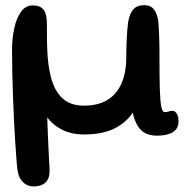

<svg xmlns="http://www.w3.org/2000/svg" viewBox="-20 -476 695 726"><path d="M107 229Q94 229 81.2 223Q68.5 217 59 203.2Q49.5 189.5 46 166Q44 151.5 42 124Q40 96.5 37.5 59.5Q35 22.5 33 -20.2Q31 -63 29.2 -109Q27.5 -155 26.5 -200.8Q25.5 -246.5 25.5 -288.5Q25.5 -329 33.5 -367.2Q41.5 -405.5 58.8 -430.5Q76 -455.5 103.5 -455.5Q126.5 -455.5 138 -446Q149.5 -436.5 153.2 -422.2Q157 -408 157 -394Q157.5 -384 157.5 -371Q157.5 -358 157.5 -344Q157.5 -330 157.8 -316.8Q158 -303.5 158.5 -292.5Q160.5 -228.5 173.8 -179.8Q187 -131 216.8 -103.8Q246.5 -76.5 297.5 -76.5Q350.5 -76.5 386 -98Q421.5 -119.5 439.5 -160.8Q457.5 -202 457.5 -260.5Q457.5 -277.5 458 -294.2Q458.5 -311 459.2 -327.8Q460 -344.5 461.2 -360.8Q462.5 -377 464.5 -392.5Q470 -424.5 484 -440.5Q498 -456.5 525.5 -456.5Q549.5 -456.5 561.8 -440.8Q574 -425 578.5 -396.5Q579.5 -384.5 580.2 -372.8Q581 -361 581.5 -349Q582 -337 582.2 -325Q582.5 -313 582.8 -300.8Q583 -288.5 583 -275.8Q583 -263 583 -250.5Q583 -177 584.5 -133.5Q586 -90 590.2 -71Q594.5 -52 602 -52Q612 -52 618 -54.5Q624 -57 632 -57Q637.5 -57 642.5 -53.2Q647.5 -49.5 651.2 -40.8Q655 -32 655 -17.5Q655 0 647.2 10.8Q639.5 21.5 627.2 27.2Q615 33 600.8 35Q586.5 37 573 37Q544 37 524 24.5Q504 12 491.8 -17.5Q479.5 -47 474 -98.5L496.5 -76.5Q474.5 -26.5 425.5 3Q376.5 32.5 297.5 32.5Q254 32.5 221.2 17.5Q188.5 2.5 167.2 -21.5Q146 -45.5 136 -72L157 -83.5Q158 -51 159 -21.8Q160 7.5 161 33.2Q162 59 163.2 80.8Q164.5 102.5 165.2 120Q166 137.5 166.8 150.2Q167.5 163 167.5 170.5Q167.5 200.5 151.2 214.8Q135 229 107 229Z"/></svg>

Font: Gluten
Style: Regular
Weight: 400
Designer: Tyler Finck
Foundry: Etcetera Type Company
Version: Version 1.300